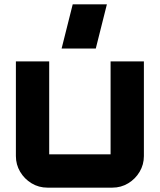

<svg xmlns="http://www.w3.org/2000/svg" viewBox="-20 -862 735 882"><path d="M198 0Q158 0 125 -20Q92 -40 72.5 -73Q53 -106 53 -145V-580H206V-153Q206 -153 206 -153Q206 -153 206 -153H488Q488 -153 488 -153Q488 -153 488 -153V-580H641V-145Q641 -106 621.5 -73Q602 -40 569 -20Q536 0 496 0H198ZM263 -639 314 -842H471L420 -639Z"/></svg>

Font: Orbitron Black
Style: Regular
Weight: 900
Designer: Matt McInerney
Foundry: The League of Moveable Type
Version: Version 2.001